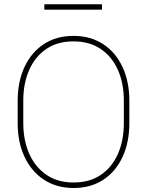

<svg xmlns="http://www.w3.org/2000/svg" viewBox="-20 -893 706 922"><path d="M601.1 -408.7V-302.2Q601.1 -209.5 568.4 -139.2Q535.6 -68.8 475.6 -29.5Q415.5 9.8 333.5 9.8Q252 9.8 191.7 -29.5Q131.3 -68.8 98.1 -139.2Q64.9 -209.5 64.9 -302.2V-408.7Q64.9 -501.5 97.9 -571.8Q130.9 -642.1 190.9 -681.4Q251 -720.7 332.5 -720.7Q414.6 -720.7 474.9 -681.4Q535.2 -642.1 568.1 -571.8Q601.1 -501.5 601.1 -408.7ZM574.7 -302.2V-409.7Q574.7 -493.2 546.1 -557.4Q517.6 -621.6 463.4 -658Q409.2 -694.3 332.5 -694.3Q256.3 -694.3 202.6 -658Q148.9 -621.6 120.4 -557.4Q91.8 -493.2 91.8 -409.7V-302.2Q91.8 -218.8 120.6 -154.3Q149.4 -89.8 203.4 -53.2Q257.3 -16.6 333.5 -16.6Q410.2 -16.6 464.1 -53.2Q518.1 -89.8 546.4 -154.3Q574.7 -218.8 574.7 -302.2ZM469.7 -872.6V-846.7H192.9V-872.6Z"/></svg>

Font: Vazirmatn UI FD Thin
Style: Regular
Weight: 100
Designer: Saber Rastikerdar
Foundry: Saber Rastikerdar
Version: Version 33.003